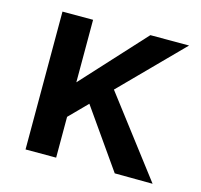

<svg xmlns="http://www.w3.org/2000/svg" viewBox="-83 -617 744 709"><g transform="rotate(15 289.0 -263.0)"><path d="M72 0V-527H189V-288L408 -527H556L330 -298L558 1L413 0L256 -224L189 -156V0Z"/></g></svg>

Font: Readex Pro Medium
Style: Regular
Weight: 500
Designer: Bonnie Shaver-Troup, Thomas Jockin
Foundry: Lexend
Version: Version 1.204; ttfautohint (v1.8.4.7-5d5b)